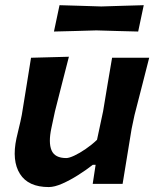

<svg xmlns="http://www.w3.org/2000/svg" viewBox="-20 -726 612 758"><path d="M172.5 12.5Q91.5 12.5 58.8 -39.5Q26 -91.5 45 -180Q49.5 -201 55 -222.5Q60.5 -244 66 -272Q77 -340 85.5 -392Q94 -444 102.5 -498L252 -502Q238 -448 224.8 -396Q211.5 -344 197 -286.5L183 -221Q170.5 -163 183.5 -132.5Q196.5 -102 241.5 -102Q253 -102 273.8 -111.8Q294.5 -121.5 318.2 -137.8Q342 -154 363 -174L387 -286.5Q396.5 -344 404.8 -393.8Q413 -443.5 422.5 -498H569Q555.5 -444.5 542 -392.2Q528.5 -340 511 -271.5L499.5 -217Q489.5 -156 481.2 -105Q473 -54 464 0H346L357.5 -75.5H346.5Q320.5 -55 288.5 -34.8Q256.5 -14.5 225.8 -1Q195 12.5 172.5 12.5ZM193 -601.5 215 -705.5Q251.5 -704.5 294 -703.2Q336.5 -702 380 -700.5Q424.5 -702 467 -703.2Q509.5 -704.5 547.5 -705.5L525.5 -601.5Q488 -602.5 446.2 -603.5Q404.5 -604.5 360.5 -606Q316 -604.5 273.2 -603.5Q230.5 -602.5 193 -601.5Z"/></svg>

Font: Commissioner Loud SemiBold
Style: Italic
Weight: 600
Italic angle: -12°
Designer: Kostas Bartsokas
Foundry: Kostas Bartsokas
Version: Version 1.000; ttfautohint (v1.8.3)